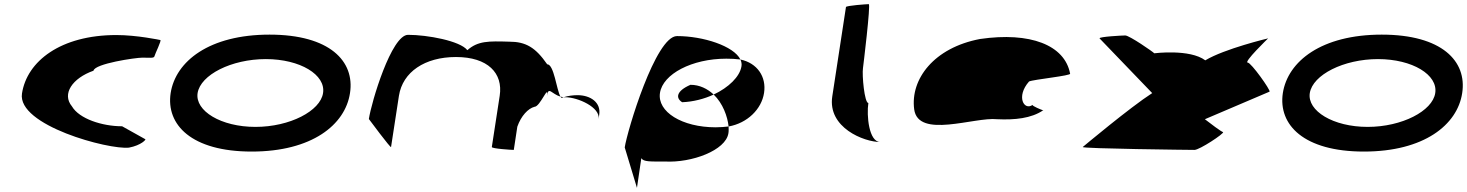

<svg xmlns="http://www.w3.org/2000/svg" viewBox="-20 -723 7075 926"><path d="M86 -272C62 -118 505 0 602 -11C661 -22 688 -52 680 -52L569 -114C473 -114 362 -150 327 -210C277 -270 329 -346 431 -382C436 -416 634 -445 667 -445C701 -445 723 -441 725 -452C727 -462 761 -530 753 -530C753 -530 641 -554 541 -554C273 -554 110 -428 86 -272Z M803 -274C780 -121 904 8 1194 8C1484 8 1645 -121 1668 -274C1692 -428 1570 -556 1280 -556C990 -556 827 -428 803 -274ZM933 -274C947 -362 1096 -438 1262 -438C1428 -438 1552 -362 1538 -274C1525 -188 1378 -111 1212 -111C1046 -111 920 -188 933 -274Z M1759 -149C1759 -149 1865 -6 1866 -14L1904 -261C1922 -376 2029 -448 2179 -448C2333 -448 2407 -370 2390 -261L2352 -14C2351 -6 2447 0 2458 0L2475 -112C2493 -164 2527 -200 2558 -208C2585 -208 2627 -320 2618 -261C2625 -309 2641 -269 2683 -257C2664 -290 2652 -413 2619 -413C2563 -494 2516 -522 2436 -522C2336 -525 2285 -526 2234 -481C2199 -526 2041 -555 1948 -555C1868 -555 1771 -230 1759 -149ZM2683 -257C2685 -254 2687 -252 2689 -251L2698 -254ZM2698 -254H2707C2767 -254 2876 -205 2867 -149L2870 -170C2879 -228 2829 -264 2765 -264C2744 -264 2720 -261 2698 -254Z M2993 -12 3052 183 3073 40C3084 58 3117 56 3187 56C3317 63 3480 2 3493 -80C3495 -90 3494 -101 3494 -113C3474 -111 3455 -109 3432 -109C3269 -109 3149 -184 3163 -275C3177 -366 3317 -440 3483 -440C3507 -440 3528 -439 3551 -436C3519 -501 3372 -549 3245 -549C3142 -549 3005 -92 2993 -12ZM3270 -230C3323 -232 3377 -246 3422 -267C3392 -295 3354 -314 3310 -314C3241 -284 3238 -250 3270 -230ZM3422 -267C3466 -225 3489 -161 3494 -113C3584 -129 3653 -196 3665 -275C3677 -353 3632 -419 3551 -436C3556 -425 3558 -414 3556 -403C3548 -353 3494 -301 3422 -267Z M3994 -258C3971 -108 4146 -38 4226 -38C4170 -38 4159 -167 4168 -226C4149 -227 4137 -361 4142 -394C4143 -401 4180 -703 4170 -703C4160 -703 4061 -696 4060 -689Z M4389 -196C4408 -52 4681 -160 4789 -148C4874 -144 4954 -152 5011 -191C5003 -193 4957 -212 4960 -217C4919 -188 4879 -257 4943 -330C4965 -340 5149 -358 5141 -368C5115 -506 4948 -570 4707 -535C4484 -493 4370 -341 4389 -196ZM4960 -217C4960 -217 4960 -218 4960 -218C4960 -218 4960 -217 4960 -217ZM5012 -192 5011 -191C5013 -191 5013 -191 5012 -190Z M5202 -14C5197 -6 5721 0 5741 0C5765 0 5885 -79 5879 -86C5879 -86 5879 -80 5791 -148L6103 -281C6109 -288 6014 -421 5998 -421C5975 -421 6096 -538 6096 -538C6096 -538 5886 -488 5793 -432C5718 -488 5547 -466 5547 -466C5541 -473 5427 -552 5407 -552C5393 -552 5280 -546 5283 -538L5537 -274C5431 -206 5202 -14 5202 -14Z M6167 -274C6144 -121 6268 8 6558 8C6848 8 7009 -121 7032 -274C7056 -428 6934 -556 6644 -556C6354 -556 6191 -428 6167 -274ZM6297 -274C6311 -362 6460 -438 6626 -438C6792 -438 6916 -362 6902 -274C6889 -188 6742 -111 6576 -111C6410 -111 6284 -188 6297 -274Z"/></svg>

Font: Ampere
Style: SCUltExtIta
Weight: 400
Version: Version 1